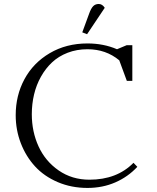

<svg xmlns="http://www.w3.org/2000/svg" viewBox="-20 -927 779 955"><path d="M58.1 -354Q58.1 -452.6 101.8 -533.4Q145.5 -614.3 227.5 -662.6Q309.6 -710.9 415 -710.9Q495.1 -710.9 562 -682.1L609.9 -702.1H638.2V-524.9H610.8L573.2 -627Q506.8 -682.1 415 -682.1Q361.8 -682.1 316.4 -664.6Q271 -647 238.8 -616.7Q206.5 -586.4 183.6 -545.4Q160.6 -504.4 149.4 -457Q138.2 -409.7 138.2 -358.9Q138.2 -272 171.9 -198.5Q205.6 -125 272 -79.1Q338.4 -33.2 424.8 -33.2Q561.5 -33.2 644 -117.2L663.1 -97.2Q616.7 -47.4 553.5 -19.8Q490.2 7.8 415 7.8Q335 7.8 267.1 -21.2Q199.2 -50.3 154.1 -99.6Q108.9 -148.9 83.5 -214.8Q58.1 -280.8 58.1 -354ZM389.2 -766.1 422.9 -857.9Q432.6 -885.3 443.4 -896.2Q454.1 -907.2 471.2 -907.2Q488.8 -907.2 501 -888.2L413.1 -756.8Z"/></svg>

Font: Dihjauti S
Style: Regular
Weight: 400
Designer: T. Christopher White
Version: Version 3.0.0